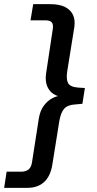

<svg xmlns="http://www.w3.org/2000/svg" viewBox="-77 -725 467 925"><path d="M-57 180 -45 102H26Q47 102 60 92Q73 82 77 58L110 -154Q116 -191 133.5 -215Q151 -239 174.5 -251.5Q198 -264 218 -264L219 -260Q199 -260 179.5 -273Q160 -286 150 -310.5Q140 -335 145 -371L177 -583Q181 -607 172.5 -617Q164 -627 143 -627H70L83 -705H165Q210 -705 237 -691Q264 -677 275 -652.5Q286 -628 281 -594L247 -382Q241 -343 251 -324.5Q261 -306 300 -303L332 -301L320 -225L287 -222Q249 -220 232.5 -201.5Q216 -183 209 -143L175 69Q166 124 135.5 152Q105 180 55 180Z"/></svg>

Font: Nunito Sans 12pt ExtraLight 12pt SemiBold
Style: Italic
Weight: 600
Italic angle: -9°
Version: Version 3.101;gftools[0.9.27]